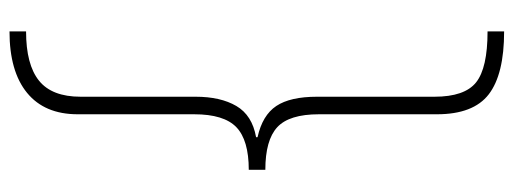

<svg xmlns="http://www.w3.org/2000/svg" viewBox="-350 -488 1055 394"><g transform="rotate(-90 177.0 -291.5)"><path d="M309 216Q221 216 180 184.5Q139 153 139 78V-164Q139 -225 112.5 -249.5Q86 -274 25 -274V-308Q86 -308 112.5 -333.5Q139 -359 139 -420V-659Q139 -727 183 -763Q227 -799 309 -799V-765Q241 -765 208 -738.5Q175 -712 175 -653V-417Q175 -366 156 -333.5Q137 -301 92 -293V-290Q137 -280 156 -251.5Q175 -223 175 -168V73Q175 135 204.5 158.5Q234 182 309 182Z"/></g></svg>

Font: Noto Sans Sinhala Condensed ExtraLight
Style: Regular
Weight: 200
Width: 3
Designer: Jelle Bosma - Monotype Design Team
Foundry: Monotype Imaging Inc.
Version: Version 2.006; ttfautohint (v1.8.4.7-5d5b)